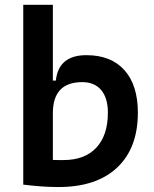

<svg xmlns="http://www.w3.org/2000/svg" viewBox="-20 -752 626 782"><path d="M218.3 9.8Q181.6 9.8 146.2 7.1Q110.8 4.4 74.7 0V-732.4H195.3V-423.8H207.5Q218.3 -527.3 332 -527.3Q432.1 -527.3 486.8 -466.3Q541.5 -405.3 541.5 -293Q541.5 -148.9 457.3 -69.6Q373 9.8 218.3 9.8ZM195.3 -291V-100.6Q206.1 -100.1 217.3 -100.1Q228 -100.1 238.8 -100.1Q325.2 -100.1 372.3 -150.6Q419.4 -201.2 419.4 -293Q419.4 -352.5 392.3 -385Q365.2 -417.5 314.9 -417.5Q195.3 -417.5 195.3 -291Z"/></svg>

Font: CaskaydiaCove NFP SemiBold
Style: Regular
Weight: 600
Designer: Aaron Bell
Foundry: Saja Typeworks
Version: Version 2111.001; VTT 6.35;Nerd Fonts 3.1.1